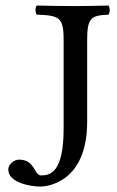

<svg xmlns="http://www.w3.org/2000/svg" viewBox="-20 -667 424 694"><path d="M295 -523C295 -606 312 -611 372 -614C378 -620 378 -641 372 -647C323 -646 299 -645 252 -645C198 -645 163 -646 113 -647C107 -641 107 -620 113 -614C193 -611 210 -606 210 -523V-203C210 -42 161 -33 128 -33C114 -33 107.3 -53 100 -63C90.3 -76.2 79 -90 48 -90C34 -90 10 -76 10 -54C10 -4.5 96.9 7.3 122.6 7.3C149.7 7.3 182.6 -0.7 215 -24C263.1 -58.7 295 -125 295 -225Z"/></svg>

Font: Libertinus Serif Display
Style: Regular
Weight: 400
Designer: Philipp H. Poll
Foundry: Khaled Hosny
Version: Version 6.1